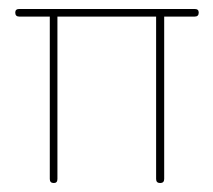

<svg xmlns="http://www.w3.org/2000/svg" viewBox="-20 -408 475 428"><path d="M414 -388Q423 -388 423 -380Q423 -371 414 -371H346V-9Q346 0 337 0Q328 0 328 -9V-371H108V-9Q108 0 100 0Q91 0 91 -9V-371H23Q14 -371 14 -380Q14 -388 23 -388Z"/></svg>

Font: Libertine Sup Thin
Style: Regular
Weight: 100
Designer: Bastien Sozeau
Foundry: NBR — Bastien Sozeau
Version: Version 2.003; ttfautohint (v1.8.4.7-5d5b);gftools[0.9.33]